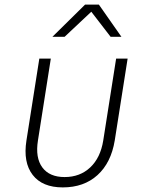

<svg xmlns="http://www.w3.org/2000/svg" viewBox="-20 -805 640 835"><path d="M253 10Q164 10 122 -44.5Q80 -99 95 -194L151 -550H201L145 -194Q133 -119 164 -77Q195 -35 261 -35Q328 -35 372.5 -77Q417 -119 429 -194L485 -550H535L479 -194Q463 -97 404 -43.5Q345 10 253 10ZM208 -645 350 -785H410L508 -645H461L377 -754L261 -645Z"/></svg>

Font: JetBrains Mono NL Thin
Style: Italic
Weight: 100
Italic angle: -9°
Monospace: yes
Designer: Philipp Nurullin, Konstantin Bulenkov
Foundry: JetBrains
Version: Version 2.305; ttfautohint (v1.8.4.7-5d5b)